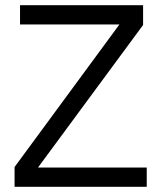

<svg xmlns="http://www.w3.org/2000/svg" viewBox="-20 -718 620 738"><path d="M544 -74V0H36V-76L439 -624H57V-698H530V-622L126 -74Z"/></svg>

Font: Aneliza
Style: Regular
Weight: 400
Designer: Mike Abbink, Paul van der Laan, Pieter van Rosmalen
Foundry: Bold Monday
Version: Version 3.0